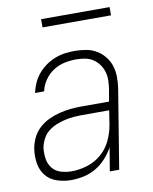

<svg xmlns="http://www.w3.org/2000/svg" viewBox="-81 -759 661 828"><g transform="rotate(-10 250.0 -345.0)"><path d="M164 8Q132 8 102 -2Q72 -12 53.5 -35Q35 -58 30 -89.5Q25 -121 30 -153Q34 -177 45 -200Q56 -223 75 -240.5Q94 -258 117.5 -269Q141 -280 165 -286Q189 -292 213 -294.5Q237 -297 261 -297H383L392 -349Q395 -368 395.5 -388Q396 -408 390.5 -426Q385 -444 374 -459Q363 -474 347.5 -484Q332 -494 313 -497.5Q294 -501 274 -501Q249 -501 223 -495.5Q197 -490 174 -475Q151 -460 135.5 -437Q120 -414 115 -389H75Q80 -411 89 -431.5Q98 -452 113 -470Q128 -488 147 -501.5Q166 -515 187.5 -523.5Q209 -532 230.5 -535Q252 -538 274 -538Q300 -538 325 -533.5Q350 -529 370.5 -516.5Q391 -504 406 -485Q421 -466 428 -443Q435 -420 435 -394Q435 -368 431 -343L375 0H334L351 -102Q337 -77 317 -55Q297 -33 272 -18.5Q247 -4 219 2Q191 8 164 8ZM173 -29Q206 -29 240.5 -39.5Q275 -50 302.5 -73.5Q330 -97 345.5 -129.5Q361 -162 367 -196L377 -260H261Q242 -260 222.5 -258.5Q203 -257 183.5 -252.5Q164 -248 145 -240.5Q126 -233 109.5 -220Q93 -207 83.5 -188.5Q74 -170 70 -151Q67 -127 70.5 -103Q74 -79 88 -61Q102 -43 125 -36Q148 -29 173 -29ZM156 -662V-698H456V-662Z"/></g></svg>

Font: Iosevka Curly XLtObl
Style: Regular
Weight: 200
Italic angle: -9°
Monospace: yes
Designer: Belleve Invis
Foundry: Belleve Invis
Version: Version 11.1.0; ttfautohint (v1.8.3)